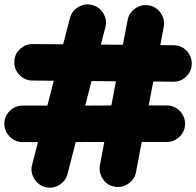

<svg xmlns="http://www.w3.org/2000/svg" viewBox="-21 -772 898 879"><path d="M186 84.5Q153.3 75.7 135.3 45.4Q117.2 15.1 126 -17.6L152.8 -121.6H82.5Q48.3 -121.6 23.7 -146.5Q-1 -171.4 -1 -205.6Q-1 -240.2 23.9 -264.4Q48.8 -288.6 83 -288.6H195.8L225.1 -402.3L127.4 -403.3Q93.3 -403.3 68.8 -428.2Q44.4 -453.1 44.4 -487.3Q44.4 -522 69.1 -546.1Q93.8 -570.3 127.9 -570.3L268.1 -569.3L299.3 -689.5Q308.1 -722.7 338.4 -740.2Q368.7 -757.8 401.4 -749Q434.6 -740.2 452.4 -710.2Q470.2 -680.2 461.4 -647L440.9 -567.9L541.5 -566.9L563.5 -680.7Q569.8 -714.4 599.1 -733.9Q628.4 -753.4 662.1 -747.1Q695.8 -740.7 715.3 -711.4Q734.9 -682.1 728.5 -648.4L712.9 -565.4L773.9 -564.9Q808.6 -564.9 832.8 -540.3Q856.9 -515.6 856.9 -481Q856.9 -446.8 832.5 -422.4Q808.1 -397.9 773.4 -397.9L680.7 -398.9L659.7 -289.1H742.7Q777.3 -289.1 801.8 -264.4Q826.2 -239.7 826.2 -205.1Q826.2 -170.9 801.5 -146.5Q776.9 -122.1 742.2 -122.1H627.9L601.6 16.1Q595.2 49.8 565.9 69.3Q536.6 88.9 502.9 82.5Q469.2 76.2 449.7 46.9Q430.2 17.6 436.5 -16.1L456.5 -122.1L325.7 -121.6L288.1 24.9Q279.3 57.6 249.3 75.4Q219.2 93.3 186 84.5ZM397.9 -400.9 369.1 -288.6 488.8 -289.1 509.8 -399.9Z"/></svg>

Font: Mikhak Black
Style: Regular
Weight: 900
Designer: Amin Abedi
Version: Version 3.3